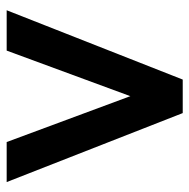

<svg xmlns="http://www.w3.org/2000/svg" viewBox="-16 -566 581 590"><g transform="rotate(-90 275.0 -270.5)"><path d="M223 0H326L539 -541H415L275 -161L134 -541H11Z"/></g></svg>

Font: Mluvka SemiBold
Style: Regular
Weight: 600
Designer: Modified by Jiří Krblich, Original typeface by Gumpita Rahayu
Foundry: Gumpita Rahayu & Jiří Krblich
Version: Version 2.000;Glyphs 3.1.1 (3134)